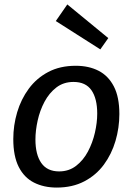

<svg xmlns="http://www.w3.org/2000/svg" viewBox="-20 -837 598 867"><path d="M236 10Q178 10 133.5 -12.5Q89 -35 64.5 -83.5Q40 -132 40 -209Q40 -271 57.5 -330Q75 -389 110 -436.5Q145 -484 198 -512Q251 -540 322 -540Q381 -540 425 -517.5Q469 -495 494 -447Q519 -399 519 -322Q519 -260 501.5 -200.5Q484 -141 449 -93.5Q414 -46 360.5 -18Q307 10 236 10ZM247 -63Q291 -63 323.5 -88Q356 -113 377 -152.5Q398 -192 408.5 -237.5Q419 -283 419 -324Q419 -392 393 -429.5Q367 -467 312 -467Q267 -467 234.5 -442Q202 -417 181 -377.5Q160 -338 150 -292.5Q140 -247 140 -207Q140 -139 166.5 -101Q193 -63 247 -63ZM433 -614 232 -742 284 -817 469 -665Z"/></svg>

Font: Bitter Thin Medium
Style: Italic
Weight: 500
Italic angle: -9°
Version: Version 3.021